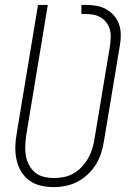

<svg xmlns="http://www.w3.org/2000/svg" viewBox="-20 -755 540 783"><path d="M199 8Q172 8 146 2Q120 -4 99.5 -19Q79 -34 66 -56Q53 -78 47.5 -103.5Q42 -129 42.5 -156Q43 -183 48 -210L135 -735H175L87 -204Q84 -183 83 -161.5Q82 -140 85.5 -120Q89 -100 98.5 -82Q108 -64 123 -51.5Q138 -39 158.5 -34Q179 -29 200 -29Q220 -29 240.5 -33Q261 -37 279.5 -47.5Q298 -58 313 -74Q328 -90 338.5 -108Q349 -126 355.5 -146Q362 -166 365 -186L429 -571Q431 -588 431.5 -604.5Q432 -621 427.5 -636Q423 -651 413.5 -663.5Q404 -676 390.5 -684Q377 -692 361 -695Q345 -698 328 -698H312V-735H328Q351 -735 372.5 -731.5Q394 -728 412 -718Q430 -708 444 -692.5Q458 -677 465 -657Q472 -637 472.5 -615Q473 -593 469 -571L404 -180Q400 -155 392.5 -131Q385 -107 371.5 -85Q358 -63 338.5 -44.5Q319 -26 296 -14Q273 -2 248.5 3Q224 8 199 8Z"/></svg>

Font: Iosevka SS04 XLt Obl
Style: Regular
Weight: 200
Italic angle: -9°
Monospace: yes
Designer: Belleve Invis
Foundry: Belleve Invis
Version: Version 19.0.0; ttfautohint (v1.8.4)